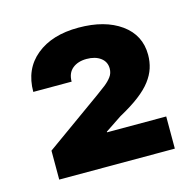

<svg xmlns="http://www.w3.org/2000/svg" viewBox="-71 -912 571 560"><g transform="rotate(-15 215.0 -632.0)"><path d="M42.5 -425.8V-513.2L212.4 -634.8Q227.5 -645.5 240 -655.3Q252.4 -665 260.5 -675.8Q268.6 -686.5 268.6 -700.7Q268.6 -721.2 252.4 -733.2Q236.3 -745.1 210.4 -745.1Q184.1 -745.1 167.7 -731.7Q151.4 -718.3 151.4 -692.4H35.6Q35.6 -761.2 83.3 -800.3Q130.9 -839.4 210.9 -839.4Q290.5 -839.4 338.9 -804.7Q387.2 -770 387.2 -710.4Q387.2 -689.5 381.1 -670.4Q375 -651.4 361.1 -633.1Q347.2 -614.7 323.2 -596.4Q299.3 -578.1 262.7 -558.1L212.9 -524.9V-522.9H391.6V-425.8Z"/></g></svg>

Font: Inter 24pt ExtraBold
Style: Regular
Weight: 800
Designer: Rasmus Andersson
Foundry: rsms
Version: Version 4.001;git-66647c0bb